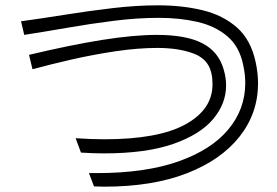

<svg xmlns="http://www.w3.org/2000/svg" viewBox="-20 -713 1040 721"><path d="M344 -63Q525 -63 649 -106.5Q773 -150 837 -226.5Q901 -303 901 -401Q901 -418 899 -435Q897 -452 893 -470Q879 -538 834 -576.5Q789 -615 722.5 -630.5Q656 -646 576 -646Q496 -646 408.5 -635Q321 -624 234.5 -609Q148 -594 71 -582L59 -633Q138 -644 226 -658Q314 -672 403 -682.5Q492 -693 574 -693Q665 -693 741 -674.5Q817 -656 869.5 -610Q922 -564 940 -480Q949 -438 949 -400Q949 -288 879.5 -200Q810 -112 681 -62Q552 -12 371 -12Q361 -12 352 -12.5Q343 -13 333 -13L314 -63ZM264 -194Q293 -192 320 -191Q347 -190 372 -190Q575 -190 676.5 -246Q778 -302 778 -396Q778 -407 777 -418.5Q776 -430 773 -441Q761 -492 705.5 -512.5Q650 -533 571 -533Q498 -533 414 -520.5Q330 -508 249 -489.5Q168 -471 102 -453L89 -507Q244 -544 363 -563Q482 -582 569 -582Q679 -582 740 -550.5Q801 -519 820 -452Q829 -422 829 -392Q829 -324 780.5 -266Q732 -208 630.5 -172.5Q529 -137 370 -137Q329 -137 284 -140Z"/></svg>

Font: Train One
Style: Regular
Weight: 400
Designer: Fontworks Inc.
Foundry: Fontworks Inc.
Version: Version 1.100